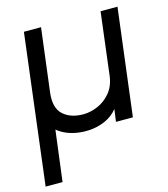

<svg xmlns="http://www.w3.org/2000/svg" viewBox="-107 -583 758 866"><g transform="rotate(-15 272.0 -150.0)"><path d="M49 -207 85 -500H165L128 -203Q120 -134 154.5 -102.5Q189 -71 249 -71Q281 -71 315.5 -85.5Q350 -100 375.5 -130.5Q401 -161 407 -207L443 -500H522L460 0H381L389 -58Q365 -28 329 -12.5Q293 3 252 5Q211 7 173.5 -3.5Q136 -14 108 -37L78 200H-1Z"/></g></svg>

Font: Kulim Park
Style: Italic
Weight: 400
Italic angle: -8°
Designer: Noponies / Dale Sattler
Foundry: Noponies
Version: Version 1.000; ttfautohint (v1.8.3)